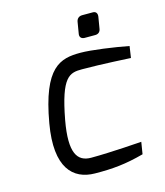

<svg xmlns="http://www.w3.org/2000/svg" viewBox="-107 -781 744 868"><g transform="rotate(-15 265.0 -347.0)"><path d="M322 -621C320 -607 329 -598 343 -598H393C407 -598 417 -606 419 -621L428 -675C430 -689 424 -700 409 -700H359C343 -700 333 -690 331 -675ZM89 -266C54 -65 128 5 230 6C313 7 375 1 460 -22L469 -78C469 -78 324 -67 232 -67C167 -67 135 -113 162 -262C198 -456 236 -464 295 -464C384 -464 522 -456 522 -456L530 -510C462 -523 359 -538 307 -538C213 -538 133 -519 89 -266Z"/></g></svg>

Font: Exo
Style: Regular Italic
Weight: 400
Designer: Natanael Gama
Version: Version 1.00